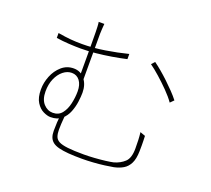

<svg xmlns="http://www.w3.org/2000/svg" viewBox="-133 -949 1266 1150"><g transform="rotate(20 500.0 -374.5)"><path d="M345 -777Q344 -767 342.5 -745Q341 -723 341 -713Q341 -694 341 -653.5Q341 -613 341 -565Q341 -517 341 -473Q341 -429 341 -403L314 -436Q314 -452 314 -489.5Q314 -527 314 -571.5Q314 -616 313.5 -655Q313 -694 313 -713Q313 -725 312 -746Q311 -767 309 -777ZM709 -667Q730 -652 755 -631Q780 -610 806 -585.5Q832 -561 855.5 -536.5Q879 -512 896 -490L874 -468Q853 -498 819.5 -532Q786 -566 751.5 -596.5Q717 -627 690 -646ZM106 -632Q153 -624 187 -621Q221 -618 261 -618Q329 -618 404.5 -630Q480 -642 547 -659V-626Q503 -616 454.5 -608Q406 -600 357 -595Q308 -590 262 -590Q228 -590 186 -592.5Q144 -595 106 -601ZM313 -195Q312 -185 310 -165.5Q308 -146 307 -125Q306 -104 306 -89Q306 -64 312 -46.5Q318 -29 336.5 -19Q355 -9 393.5 -4.5Q432 0 496 0Q527 0 564 -2.5Q601 -5 633 -9Q665 -13 682 -17Q721 -28 748 -53Q775 -78 775 -139Q775 -169 774 -193Q773 -217 770 -242L803 -230Q804 -216 804 -201Q804 -186 804.5 -169.5Q805 -153 804 -132Q803 -83 788.5 -54.5Q774 -26 749.5 -11.5Q725 3 692 10Q671 14 637 18.5Q603 23 565 25.5Q527 28 495 28Q445 28 408 25Q371 22 346 15.5Q321 9 306.5 -2.5Q292 -14 285.5 -31Q279 -48 279 -72Q279 -100 280.5 -125.5Q282 -151 285 -179ZM363 -345Q363 -321 358.5 -287Q354 -253 341 -220Q328 -187 302 -164.5Q276 -142 232 -142Q212 -142 186 -154.5Q160 -167 141 -197Q122 -227 122 -279Q122 -322 139 -364.5Q156 -407 188.5 -435.5Q221 -464 265 -464Q309 -464 336 -430Q363 -396 363 -345ZM236 -171Q273 -171 294 -197.5Q315 -224 324 -264Q333 -304 333 -342Q333 -385 314 -410Q295 -435 263 -435Q234 -435 208.5 -414.5Q183 -394 167.5 -358.5Q152 -323 152 -277Q152 -226 177 -198.5Q202 -171 236 -171Z"/></g></svg>

Font: Noto Sans SC Thin
Style: Regular
Weight: 100
Designer: Ryoko NISHIZUKA 西塚涼子 (kana, bopomofo & ideographs); Paul D. Hunt (Latin, Greek & Cyrillic); Sandoll Communications 산돌커뮤니
Foundry: Adobe
Version: Version 2.004-H2;hotconv 1.0.118;makeotfexe 2.5.65603